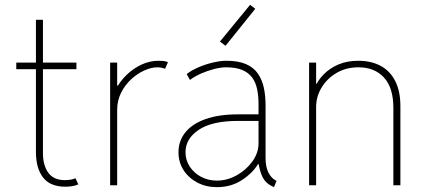

<svg xmlns="http://www.w3.org/2000/svg" viewBox="-20 -773 1770 801"><path d="M252.9 5.9Q189.5 5.9 159.7 -32.5Q129.9 -70.8 129.9 -139.6V-690.4H159.2V-133.8Q159.2 -83.5 181.4 -52.5Q203.6 -21.5 251 -21.5Q261.2 -21.5 272.9 -23.2Q284.7 -24.9 294.9 -29.3L306.6 -3.9Q293.5 2 279.8 3.9Q266.1 5.9 252.9 5.9ZM47.9 -484.4V-511.7H298.8V-484.4Z M439.5 0V-511.7H468.8V-416H480.5L460.9 -396.5Q480 -433.6 508.8 -461.2Q537.6 -488.8 571.8 -504.2Q606 -519.5 640.6 -519.5Q650.4 -519.5 661.1 -518.6Q671.9 -517.6 680.7 -513.7L668.9 -486.3Q659.7 -489.3 652.6 -490.7Q645.5 -492.2 636.7 -492.2Q611.3 -492.2 582 -479Q552.7 -465.8 527.1 -442.1Q501.5 -418.5 485.1 -386Q468.8 -353.5 468.8 -314.5V0Z M884.8 7.8Q839.8 7.8 803.5 -11.2Q767.1 -30.3 745.8 -63.2Q724.6 -96.2 724.6 -137.7Q724.6 -185.1 753.2 -220.7Q781.7 -256.3 837.2 -276.1Q892.6 -295.9 972.7 -295.9H1069.3V-268.6H972.7Q865.2 -268.6 809.6 -231.7Q753.9 -194.8 753.9 -137.7Q753.9 -105 771.5 -78.1Q789.1 -51.3 818.8 -35.4Q848.6 -19.5 884.8 -19.5Q927.7 -19.5 967.5 -41.7Q1007.3 -64 1033 -99.6Q1058.6 -135.3 1058.6 -175.8V-269.5V-274.4V-337.9Q1058.6 -372.6 1052.7 -400.9Q1046.9 -429.2 1032 -449.5Q1017.1 -469.7 990.7 -481Q964.4 -492.2 922.9 -492.2Q901.4 -492.2 873.5 -485.1Q845.7 -478 818.6 -466.1Q791.5 -454.1 772.5 -439.5L758.8 -463.9Q778.3 -479.5 807.9 -492.2Q837.4 -504.9 868.7 -512.2Q899.9 -519.5 924.8 -519.5Q974.6 -519.5 1006.6 -505.4Q1038.6 -491.2 1056.2 -465.6Q1073.7 -439.9 1080.8 -406.5Q1087.9 -373 1087.9 -334V-113.3Q1087.9 -76.2 1100.1 -52.7Q1112.3 -29.3 1129.9 -20.5L1133.8 -18.6L1123 7.8L1111.3 2Q1086.9 -10.7 1075.4 -34.2Q1064 -57.6 1058.6 -91.8L1062.5 -87.9H1050.8L1058.6 -91.8Q1035.2 -51.8 989.7 -22Q944.3 7.8 884.8 7.8ZM920.9 -582 897.5 -599.6 1023.4 -752.9 1044.9 -736.3Z M1269.5 0V-511.7H1298.8V-423.8H1312.5L1291 -402.3Q1303.7 -435.1 1329.3 -461.7Q1355 -488.3 1391.6 -503.9Q1428.2 -519.5 1474.6 -519.5Q1528.3 -519.5 1567.9 -498.3Q1607.4 -477.1 1628.9 -434.8Q1650.4 -392.6 1650.4 -330.1V0H1621.1V-322.3Q1621.1 -407.2 1581.8 -449.7Q1542.5 -492.2 1475.6 -492.2Q1424.3 -492.2 1384.5 -469Q1344.7 -445.8 1321.8 -408Q1298.8 -370.1 1298.8 -326.2V0Z"/></svg>

Font: Reddit Sans ExtraLight
Style: Regular
Weight: 250
Designer: Stephen Hutchings
Foundry: Reddit
Version: Version 1.014